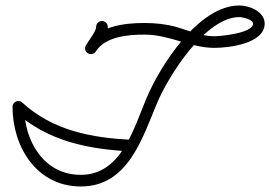

<svg xmlns="http://www.w3.org/2000/svg" viewBox="-20 -653 977 694"><path d="M327.6 -555.5C328 -541.3 300.7 -506.2 290.6 -489.3C284.6 -479.3 287.9 -466.4 297.9 -460.5C307.8 -454.6 320.7 -457.8 326.7 -467.8C341.6 -492.8 370.3 -527.7 369.6 -556.5C369.3 -568.1 359.7 -577.3 348.1 -577C336.5 -576.7 327.3 -567.1 327.6 -555.5ZM326.3 -467.1C361.3 -521.5 443.9 -527.9 501.9 -527.9C595.1 -527.9 666.6 -480 754.9 -480C806.1 -480 936.7 -494.9 936.7 -567.7C936.7 -611.4 881.3 -633.2 844.9 -633.2C697.4 -633.2 558.6 -415.2 509.1 -297.1C462.6 -186 417.8 -21 272 -21C137.3 -21 67.3 -144.7 67.3 -266.8C67.3 -278.4 57.9 -287.8 46.3 -287.8C34.7 -287.8 25.3 -278.4 25.3 -266.8C25.3 -121.2 113.5 21 272 21C442.1 21 493.5 -151.1 547.9 -280.9C588.7 -378.3 722.6 -591.2 844.9 -591.2C855.3 -591.2 894.7 -583.1 894.7 -567.7C894.7 -532.8 776.5 -522 754.9 -522C703.9 -522 664.8 -542 617.1 -555.5C579.5 -566.1 540.8 -569.9 501.9 -569.9C427.5 -569.9 335.1 -558.2 291 -489.9C284.7 -480.2 287.5 -467.2 297.2 -460.9C307 -454.6 320 -457.4 326.3 -467.1ZM32.1 -251.2C151.8 -142.1 298.4 -113.6 455.4 -105.5C467 -104.9 476.9 -113.8 477.5 -125.4C478 -137 469.1 -146.8 457.6 -147.4C310.7 -155 172.5 -180 60.4 -282.3C51.9 -290.1 38.6 -289.5 30.8 -280.9C23 -272.3 23.6 -259.1 32.1 -251.2Z"/></svg>

Font: FRB American Cursive Guidelines Arrows Medium
Style: Italic
Weight: 500
Italic angle: -25°
Version: Version 2.0;Modular Font Editor K font №1